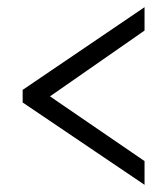

<svg xmlns="http://www.w3.org/2000/svg" viewBox="-20 -625 465 534"><path d="M382 -111 43 -340V-375L382 -605V-540L119 -357L382 -177Z"/></svg>

Font: Noto Serif Hebrew ExtraCondensed
Style: Regular
Weight: 400
Width: 2
Designer: Monotype Design Team
Foundry: Monotype Imaging Inc.
Version: Version 2.004; ttfautohint (v1.8.4.7-5d5b)